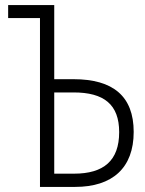

<svg xmlns="http://www.w3.org/2000/svg" viewBox="-20 -734 570 754"><path d="M137 0H275C421 0 505 -74 505 -216C505 -356 424 -423 269 -423H193V-714H12V-663H137ZM193 -52V-371H269C388 -371 448 -324 448 -215C448 -103 387 -52 271 -52Z"/></svg>

Font: Noto Sans Mono Condensed Light
Style: Regular
Weight: 300
Width: 3
Designer: Monotype Design Team
Foundry: Monotype Imaging Inc.
Version: Version 2.014